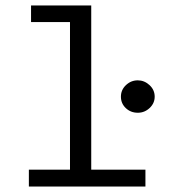

<svg xmlns="http://www.w3.org/2000/svg" viewBox="-20 -685 665 705"><path d="M86 0V-62H237V-604H94V-665H315V-62H514V0ZM486 -271Q460 -271 442 -288Q424 -305 424 -330Q424 -355 442.5 -372.5Q461 -390 486 -390Q510 -390 529 -372.5Q548 -355 548 -330Q548 -306 529.5 -288.5Q511 -271 486 -271Z"/></svg>

Font: Inconsolata Expanded Thin
Style: Regular
Weight: 100
Width: 7
Monospace: yes
Designer: Raph Levien, Cyreal, Brenton Simpson
Foundry: Raph Levien, Cyreal, Google
Version: Version 3.100; ttfautohint (v1.8.4.7-5d5b)